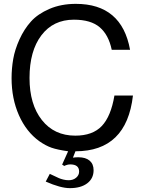

<svg xmlns="http://www.w3.org/2000/svg" viewBox="-20 -761 749 995"><path d="M370 -58Q460 -58 507.5 -108Q555 -158 573 -266H669Q636 23 371 23L358 56Q371 54 386 54Q424 54 444.5 71.5Q465 89 465 121Q465 164 432 189Q399 214 342 214Q294 214 217 180L238 140Q245 143 260.5 150.5Q276 158 285 162Q294 166 308 169.5Q322 173 336 173Q359 173 374.5 160Q390 147 390 128Q390 91 344 91Q329 91 313 99L302 92L333 23Q277 15 247 4.5Q217 -6 184 -29Q116 -78 78 -164Q40 -250 40 -356Q40 -406 48.5 -455Q57 -504 81 -557Q105 -610 140.5 -649.5Q176 -689 236.5 -715Q297 -741 373 -741Q611 -741 654 -503H559Q543 -580 497 -619.5Q451 -659 363 -659Q256 -659 194.5 -578Q133 -497 133 -357Q133 -220 197 -139Q261 -58 370 -58Z"/></svg>

Font: ColatingCofangSans
Style: Regular
Weight: 400
Foundry: GNU
Version: Version 412.227;June 27, 2022;FontCreator 11.0.0.2412 32-bit